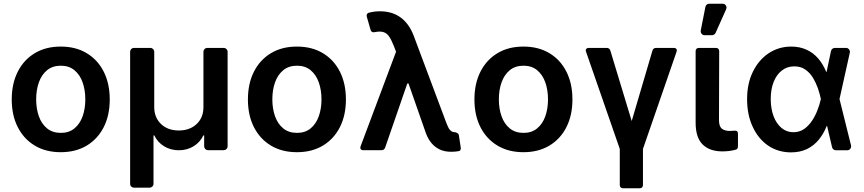

<svg xmlns="http://www.w3.org/2000/svg" viewBox="-20 -801 4609 1024"><path d="M42.6 -270.6Q42.6 -355.1 74.8 -418.7Q106.9 -482.2 165.5 -517.4Q224.1 -552.6 304 -552.6Q383.9 -552.6 442.5 -517.4Q501.1 -482.2 533.2 -418.7Q565.3 -355.1 565.3 -270.6Q565.3 -186.1 533.2 -122.9Q501.1 -59.7 442.5 -24.5Q383.9 10.7 304 10.7Q224.1 10.7 165.5 -24.5Q106.9 -59.7 74.8 -122.9Q42.6 -186.1 42.6 -270.6ZM435 -271Q435 -321 420.6 -361.7Q406.2 -402.3 377.1 -426.5Q348 -450.6 304.7 -450.6Q260.3 -450.6 231 -426.5Q201.7 -402.3 187.3 -361.7Q172.9 -321 172.9 -271Q172.9 -221.2 187.3 -180.8Q201.7 -140.3 231 -116.3Q260.3 -92.3 304.7 -92.3Q348 -92.3 377.1 -116.3Q406.2 -140.3 420.6 -180.8Q435 -221.2 435 -271Z M674 179.3V-524.9Q674 -533.4 680 -539.4Q686.1 -545.5 694.6 -545.5H781.6Q790.1 -545.5 796.3 -539.4Q802.6 -533.4 802.6 -524.9V-229.4Q802.6 -174.4 838.8 -139.6Q874.6 -105.1 933.9 -105.1Q992.5 -105.1 1029.1 -139.9Q1065 -174.4 1065 -229.4V-524.9Q1065 -533.4 1071 -539.4Q1077.1 -545.5 1085.6 -545.5H1172.9Q1181.5 -545.5 1187.7 -539.4Q1193.9 -533.4 1193.9 -524.9V-20.6Q1193.9 -12.1 1187.7 -6Q1181.5 0 1172.9 0H1089.5Q1081 0 1074.9 -6Q1068.9 -12.1 1068.9 -20.6V-78.8H1064.6Q1046.5 -41.2 1011.4 -20.2Q976.6 0.4 933.9 0.4Q891 0.4 856.2 -20.2Q821 -41.2 802.9 -78.8H798.7V179.3Q798.7 187.9 792.4 193.9Q786.2 199.9 777.7 199.9H694.6Q686.1 199.9 680 193.9Q674 187.9 674 179.3Z M1302.2 -270.6Q1302.2 -355.1 1334.3 -418.7Q1366.5 -482.2 1425.1 -517.4Q1483.7 -552.6 1563.6 -552.6Q1643.5 -552.6 1702.1 -517.4Q1760.7 -482.2 1792.8 -418.7Q1824.9 -355.1 1824.9 -270.6Q1824.9 -186.1 1792.8 -122.9Q1760.7 -59.7 1702.1 -24.5Q1643.5 10.7 1563.6 10.7Q1483.7 10.7 1425.1 -24.5Q1366.5 -59.7 1334.3 -122.9Q1302.2 -186.1 1302.2 -270.6ZM1694.6 -271Q1694.6 -321 1680.2 -361.7Q1665.8 -402.3 1636.7 -426.5Q1607.6 -450.6 1564.3 -450.6Q1519.9 -450.6 1490.6 -426.5Q1461.3 -402.3 1446.9 -361.7Q1432.5 -321 1432.5 -271Q1432.5 -221.2 1446.9 -180.8Q1461.3 -140.3 1490.6 -116.3Q1519.9 -92.3 1564.3 -92.3Q1607.6 -92.3 1636.7 -116.3Q1665.8 -140.3 1680.2 -180.8Q1694.6 -221.2 1694.6 -271Z M2324.2 -4.3Q2274.9 -28.1 2251.8 -89.8L2158.7 -355.8H2152.3L2034.4 -14.6Q2029.5 0 2014.2 0H1917.3Q1909.8 0 1905.7 -3.4Q1901.6 -6.7 1901.6 -12.8Q1901.6 -16.7 1903.1 -20.6L2092.3 -525.2L2079.9 -557.2Q2066.8 -590.2 2054 -608Q2045.1 -620.4 2033.2 -626.4Q2021.3 -632.5 2004.6 -632.5Q1991.5 -632.5 1978.7 -629.6Q1974.4 -628.9 1972.7 -628.9Q1960.2 -628.9 1956.3 -642L1936.4 -711.3Q1935.4 -715.2 1935.4 -718Q1935.4 -723.7 1938.6 -727.8Q1941.8 -731.9 1947.8 -733.3Q1975.9 -740.8 2005.7 -740.8Q2072.4 -740.8 2117.4 -707.2Q2162.3 -673.7 2186.1 -611.2L2359.7 -147.7Q2367.9 -127.1 2373 -117.5Q2378.2 -108 2386.4 -101.9Q2394.5 -95.9 2408 -95.9Q2415.5 -93.8 2421 -89.8Q2426.5 -85.9 2427.2 -80.3L2437.1 -15.3Q2437.5 -13.5 2437.5 -9.9Q2437.5 2.8 2426.8 5Q2407.3 8.5 2386.4 8.5Q2350.5 8.5 2324.2 -4.3Z M2510.3 -270.6Q2510.3 -355.1 2542.4 -418.7Q2574.6 -482.2 2633.2 -517.4Q2691.8 -552.6 2771.7 -552.6Q2851.6 -552.6 2910.2 -517.4Q2968.8 -482.2 3000.9 -418.7Q3033 -355.1 3033 -270.6Q3033 -186.1 3000.9 -122.9Q2968.8 -59.7 2910.2 -24.5Q2851.6 10.7 2771.7 10.7Q2691.8 10.7 2633.2 -24.5Q2574.6 -59.7 2542.4 -122.9Q2510.3 -186.1 2510.3 -270.6ZM2902.7 -271Q2902.7 -321 2888.3 -361.7Q2873.9 -402.3 2844.8 -426.5Q2815.7 -450.6 2772.4 -450.6Q2728 -450.6 2698.7 -426.5Q2669.4 -402.3 2655 -361.7Q2640.6 -321 2640.6 -271Q2640.6 -221.2 2655 -180.8Q2669.4 -140.3 2698.7 -116.3Q2728 -92.3 2772.4 -92.3Q2815.7 -92.3 2844.8 -116.3Q2873.9 -140.3 2888.3 -180.8Q2902.7 -221.2 2902.7 -271Z M3285.5 185.4V-6.7L3105.5 -525.2Q3104 -528.4 3104 -532.3Q3104 -538.4 3108.3 -541.9Q3112.6 -545.5 3120 -545.5H3215.2Q3231.2 -545.5 3235.4 -530.5L3349.1 -155.5L3459.5 -530.5Q3463.8 -545.5 3479.4 -545.5H3573.9Q3581.3 -545.5 3585.6 -541.9Q3589.8 -538.4 3589.8 -532.3Q3589.8 -528.4 3588.4 -525.2L3409.1 -6.7V185.4Q3409.1 193.9 3404.5 198.5Q3399.9 203.1 3391.3 203.1H3303.3Q3294.7 203.1 3290.1 198.5Q3285.5 193.9 3285.5 185.4Z M3690 -147V-527.7Q3690 -536.2 3694.6 -540.8Q3699.2 -545.5 3707.7 -545.5H3797.9Q3806.5 -545.5 3811.1 -540.8Q3815.7 -536.2 3815.7 -527.7L3814.6 -158.7Q3815 -126.8 3829.9 -114.7Q3844.8 -102.6 3873.6 -102.6Q3882.8 -102.6 3897 -104Q3906.2 -105.1 3911 -100.9Q3915.8 -96.6 3915.8 -87.7V-22Q3915.8 -6.4 3905.5 -3.2Q3872.2 6.4 3832.4 6.4Q3764.9 6.4 3727.5 -30.4Q3690 -67.1 3690 -147ZM3717 -634.2Q3717 -625.7 3723 -619.5Q3729 -613.3 3737.6 -613.3H3777.3Q3783.4 -613.3 3788.5 -616.7Q3793.7 -620 3796.5 -625.7L3853 -752.1Q3854.8 -756.7 3854.8 -760.3Q3854.8 -768.8 3848.7 -775Q3842.7 -781.2 3833.8 -781.2H3762.4Q3755 -781.2 3749.3 -776.5Q3743.6 -771.7 3742.2 -764.6L3717.3 -638.1Q3717 -636.7 3717 -634.2Z M4075.6 -25.2Q4023.1 -61.8 3994 -125.7Q3964.5 -188.9 3964.5 -272.7Q3964.5 -355.5 3995.4 -418.3Q4025.9 -481.2 4079.5 -517Q4133.5 -552.6 4199.9 -552.6Q4246.1 -552.6 4282.3 -535.5Q4317.8 -519.5 4344.5 -488.3Q4370.7 -457 4386.4 -417.6H4388.5L4411.9 -528.8Q4413.7 -535.9 4419.4 -540.7Q4425.1 -545.5 4432.2 -545.5H4492.2Q4500.7 -545.5 4506.7 -539.2Q4512.8 -533 4512.8 -524.5Q4512.8 -521.7 4512.4 -520.2L4457.4 -272.7L4518.8 -25.6Q4519.5 -22 4519.5 -20.6Q4519.5 -12.1 4513.5 -5.9Q4507.5 0.4 4498.6 0.4H4437.9Q4430.8 0.4 4424.9 -4.3Q4419 -8.9 4417.6 -16L4391.3 -128.6H4388.8Q4372.9 -87.7 4346.9 -56.1Q4320.7 -24.1 4283.7 -6Q4247.2 11.7 4196.7 11.7Q4127.5 10.7 4075.6 -25.2ZM4105.5 -181.8Q4120.4 -141.7 4148.1 -118.6Q4175.1 -95.9 4211.3 -95.9Q4243.6 -95.9 4268.5 -112.9Q4292.6 -130 4311.1 -157.3Q4329.5 -185.7 4340.2 -214.8Q4351.6 -244 4357.6 -271.3L4358 -272.7L4357.6 -274.1Q4352.6 -299.4 4342 -330.6Q4331.3 -360.4 4315.3 -387.1Q4299 -413.4 4274.5 -430.4Q4250.4 -447.1 4216.6 -447.1Q4177.9 -447.1 4149.5 -424.7Q4121.4 -403.1 4105.8 -363.3Q4090.6 -324.2 4090.6 -273.1Q4090.6 -222.3 4105.5 -181.8Z"/></svg>

Font: DeltaSans SemiBold
Style: Regular
Weight: 600
Designer: Rasmus Andersson
Foundry: rsms
Version: Version 3.012